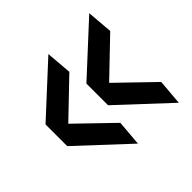

<svg xmlns="http://www.w3.org/2000/svg" viewBox="-134 -653 764 764"><g transform="rotate(-45 248.0 -271.0)"><path d="M26 -211V-333L232 -523L241 -414L92 -271L241 -127L232 -19ZM256 -211V-333L462 -523L471 -414L322 -271L471 -127L462 -19Z"/></g></svg>

Font: Georama ExtraCondensed Thin Medium
Style: Regular
Weight: 500
Version: Version 1.001